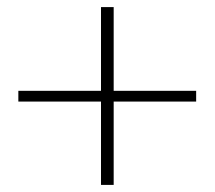

<svg xmlns="http://www.w3.org/2000/svg" viewBox="-20 -626 605 541"><path d="M532.7 -370.1V-339.8H300.3V-105H264.6V-339.8H31.7V-370.1H264.6V-606H300.3V-370.1Z"/></svg>

Font: TypoPRO Playfair Display
Style: Regular
Weight: 900
Designer: Claus Eggers Sørensen
Foundry: Claus Eggers Sørensen
Version: Version 1.004;PS 001.004;hotconv 1.0.70;makeotf.lib2.5.58329